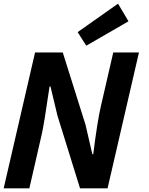

<svg xmlns="http://www.w3.org/2000/svg" viewBox="-44 -1026 813 1046"><path d="M147 -740H298L422 -346L459 -186H464Q487 -369 505 -445L573 -740H713L542 0H392L269 -396L231 -555H226Q196 -349 184 -297L116 0H-24ZM379 -851 599 -1006 656 -910 426 -777Z"/></svg>

Font: KaiGen Gothic CN Bold
Style: Bold
Weight: 700
Designer: Ryoko NISHIZUKA  (kana & ideographs); Paul D. Hunt (Latin, Greek & Cyrillic); Wenlong ZHANG  (bopomofo); Sandoll Communi
Foundry: Adobe Systems Incorporated
Version: Version 1.002.20150501